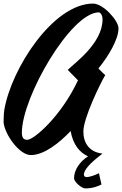

<svg xmlns="http://www.w3.org/2000/svg" viewBox="-30 -782 681 1071"><path d="M536 247C533 237 526 200 522 184C500 196 467 206 453 206C445 206 438 201 438 192C438 168 467 132 534 81C536 79 544 74 538 74C470 66 435 17 435 -48C435 -123 529 -316 557 -363C551 -367 536 -383 519 -400C576 -470 631 -563 631 -624C631 -667 546 -762 489 -762C267 -762 33 -400 -6 -169C-9 -150 -10 -116 -10 -99C-3 -31 78 83 142 83C217 83 302 14 364 -51C377 24 414 69 461 90C416 119 383 165 383 213C383 232 425 269 446 269C486 269 518 257 536 247ZM122 -2C101 -2 92 -15 92 -42C92 -241 366 -713 521 -713C529 -713 542 -699 542 -674C542 -538 381 -427 348 -392L405 -334C311 -133 159 -2 122 -2Z"/></svg>

Font: Yesteryear
Style: Regular
Weight: 400
Designer: Astigmatic (AOETI)
Foundry: Astigmatic (AOETI)
Version: Version 1.000